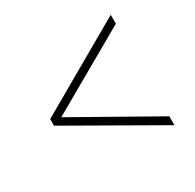

<svg xmlns="http://www.w3.org/2000/svg" viewBox="-114 -723 739 729"><g transform="rotate(-30 255.5 -358.0)"><path d="M57 -343 454 -116V-155L97 -357L454 -561V-600L57 -372Z"/></g></svg>

Font: Noto Serif Sinhala SemiCondensed ExtraLight
Style: Regular
Weight: 200
Width: 4
Designer: Jelle Bosma - Monotype Design Team
Foundry: Monotype Imaging Inc.
Version: Version 2.007